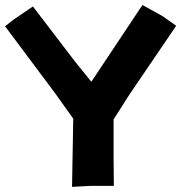

<svg xmlns="http://www.w3.org/2000/svg" viewBox="-28 -727 724 767"><path d="M541 -707 336.9 -400.4 271.5 -481.4 103.5 -701.2 27.3 -649.4 -7.8 -622.1 191.4 -355.5 264.6 -252.9 259.8 19.5 333 15.6H426.8L425.8 -90.8V-250L487.3 -346.7L675.8 -624L622.1 -662.1Z"/></svg>

Font: MaokenAssortedSans-Lite
Style: Lite
Weight: 400
Version: Version 1.400